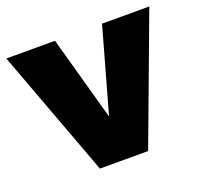

<svg xmlns="http://www.w3.org/2000/svg" viewBox="-108 -658 811 771"><g transform="rotate(-20 297.5 -272.0)"><path d="M-8 -544H200L300 -184L401 -544H603L400 0H194Z"/></g></svg>

Font: Gontserrat ExtraBold
Style: Regular
Weight: 800
Designer: Julieta Ulanovsky
Foundry: Julieta Ulanovsky
Version: Version 6.001